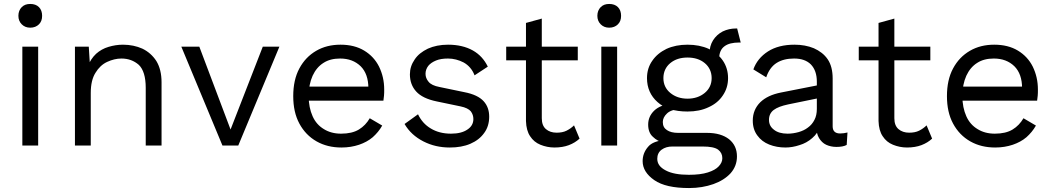

<svg xmlns="http://www.w3.org/2000/svg" viewBox="-20 -736 5328 971"><path d="M133 -596C151 -596 166 -602 177 -613C188 -624 193 -638 193 -656C193 -674 188 -689 177 -700C166 -711 151 -716 133 -716C115 -716 101 -711 90 -700C79 -689 73 -674 73 -656C73 -638 79 -624 90 -613C101 -602 115 -596 133 -596ZM93 -500V0H173V-500Z M439 0V-266C439 -309 447 -343 463 -368C478 -393 498 -412 522 -423C546 -434 570 -440 594 -440C629 -440 658 -429 682 -408C705 -386 717 -347 717 -292V0H797V-320C797 -363 788 -399 771 -427C753 -455 729 -476 700 -490C671 -503 638 -510 602 -510C577 -510 552 -506 529 -499C505 -492 484 -480 466 -464C448 -447 434 -426 423 -399L436 -388L429 -500H359V0Z M1146 -81 988 -500H897L1105 0H1185L1393 -500H1309Z M1707 10C1740 10 1769 5 1796 -4C1822 -13 1845 -25 1865 -42C1884 -59 1900 -78 1913 -101L1850 -138C1836 -114 1818 -95 1795 -81C1772 -67 1742 -60 1705 -60C1671 -60 1642 -68 1618 -83C1593 -98 1574 -119 1561 -148C1548 -177 1541 -211 1541 -250C1541 -290 1548 -324 1561 -353C1574 -381 1592 -403 1616 -418C1639 -433 1667 -440 1700 -440C1743 -440 1777 -427 1804 -401C1830 -375 1843 -338 1843 -290L1884 -298H1515V-227H1919C1920 -234 1921 -243 1922 -252C1923 -261 1923 -272 1923 -283C1923 -326 1914 -364 1897 -399C1880 -433 1855 -460 1822 -480C1789 -500 1749 -510 1702 -510C1656 -510 1615 -500 1579 -479C1543 -458 1515 -429 1494 -390C1473 -351 1463 -304 1463 -250C1463 -196 1473 -150 1494 -111C1515 -72 1544 -42 1581 -21C1618 0 1660 10 1707 10Z M2255 10C2294 10 2329 4 2359 -9C2389 -22 2412 -40 2429 -64C2446 -87 2454 -115 2454 -146C2454 -177 2445 -203 2426 -224C2407 -245 2375 -261 2328 -270L2203 -296C2176 -301 2157 -310 2147 -323C2137 -335 2132 -348 2132 -363C2132 -378 2137 -391 2146 -403C2155 -414 2168 -423 2185 -430C2202 -437 2222 -440 2246 -440C2273 -440 2300 -433 2325 -420C2350 -406 2369 -384 2380 -355L2447 -399C2430 -434 2405 -462 2371 -481C2337 -500 2295 -510 2246 -510C2207 -510 2173 -503 2144 -490C2115 -476 2092 -458 2077 -435C2061 -412 2053 -387 2053 -360C2053 -325 2064 -296 2085 -273C2106 -250 2140 -233 2189 -223L2309 -198C2334 -193 2352 -184 2361 -173C2370 -161 2374 -148 2374 -134C2374 -112 2364 -94 2344 -81C2324 -67 2296 -60 2261 -60C2221 -60 2187 -69 2159 -86C2130 -103 2109 -127 2094 -158L2026 -109C2048 -71 2080 -42 2121 -21C2162 0 2206 10 2255 10Z M2640 -620V-124C2641 -92 2648 -66 2661 -47C2674 -27 2691 -13 2713 -4C2735 5 2759 10 2784 10C2811 10 2836 6 2857 -2C2878 -10 2896 -21 2911 -35L2883 -102C2872 -91 2859 -82 2845 -75C2831 -68 2814 -65 2795 -65C2773 -65 2755 -71 2741 -83C2727 -95 2720 -113 2720 -138V-642ZM2540 -500V-431H2902V-500Z M3061 -596C3079 -596 3094 -602 3105 -613C3116 -624 3121 -638 3121 -656C3121 -674 3116 -689 3105 -700C3094 -711 3079 -716 3061 -716C3043 -716 3029 -711 3018 -700C3007 -689 3001 -674 3001 -656C3001 -638 3007 -624 3018 -613C3029 -602 3043 -596 3061 -596ZM3021 -500V0H3101V-500Z M3708 -592H3706H3703C3678 -592 3656 -587 3635 -577C3614 -566 3598 -551 3586 -532C3574 -513 3568 -490 3568 -464L3617 -439C3617 -468 3626 -489 3644 -502C3661 -515 3686 -521 3719 -521H3723H3726L3708 -592ZM3410 -64C3385 -64 3366 -69 3353 -78C3339 -87 3332 -100 3332 -119C3332 -134 3339 -149 3353 -162C3366 -175 3389 -183 3422 -186H3432L3379 -213C3339 -208 3309 -196 3289 -177C3268 -157 3258 -133 3258 -106C3258 -79 3266 -58 3282 -44C3297 -29 3316 -19 3339 -13L3346 -28C3304 -25 3274 -14 3257 7C3239 28 3230 52 3230 79C3230 116 3250 148 3289 175C3328 202 3386 215 3465 215C3510 215 3551 208 3588 195C3624 182 3653 164 3675 140C3696 116 3707 88 3707 55C3707 19 3694 -10 3667 -32C3640 -53 3603 -64 3556 -64ZM3464 148C3414 148 3375 141 3347 126C3318 111 3304 92 3304 67C3304 48 3311 32 3326 21C3341 10 3359 5 3380 5H3534C3571 5 3597 10 3612 21C3626 32 3633 46 3633 64C3633 79 3627 92 3615 105C3603 118 3585 128 3560 136C3535 144 3503 148 3464 148ZM3457 -510C3417 -510 3382 -503 3351 -489C3320 -474 3296 -454 3279 -429C3261 -404 3252 -374 3252 -341C3252 -292 3270 -251 3305 -220C3340 -188 3391 -172 3457 -172C3497 -172 3533 -179 3564 -194C3595 -208 3619 -228 3636 -254C3653 -279 3662 -308 3662 -341C3662 -374 3653 -404 3636 -429C3619 -454 3595 -474 3564 -489C3533 -503 3497 -510 3457 -510ZM3457 -445C3492 -445 3521 -436 3544 -417C3567 -398 3579 -372 3579 -341C3579 -310 3567 -285 3544 -266C3521 -247 3492 -237 3457 -237C3422 -237 3393 -247 3370 -266C3347 -285 3335 -310 3335 -341C3335 -372 3347 -398 3370 -417C3393 -436 3422 -445 3457 -445Z M4111 -185C4111 -164 4107 -145 4099 -130C4091 -114 4080 -101 4066 -91C4052 -80 4036 -73 4019 -68C4001 -63 3982 -60 3963 -60C3933 -60 3910 -67 3894 -80C3877 -93 3869 -109 3869 -130C3869 -151 3877 -168 3893 -180C3909 -192 3933 -201 3966 -208L4127 -241V-307L3929 -268C3884 -259 3850 -243 3825 -219C3800 -194 3787 -163 3787 -126C3787 -96 3795 -71 3810 -51C3825 -30 3845 -15 3870 -5C3895 5 3923 10 3952 10C3975 10 3999 6 4023 -2C4047 -9 4069 -21 4088 -38C4107 -54 4121 -75 4129 -101L4109 -104V-94C4109 -71 4113 -53 4122 -38C4131 -23 4143 -11 4158 -4C4173 3 4191 7 4210 7C4231 7 4249 4 4262 -3L4266 -66C4254 -63 4242 -61 4229 -61C4204 -61 4191 -73 4191 -97V-339C4191 -378 4183 -411 4166 -436C4149 -461 4125 -479 4096 -492C4067 -504 4034 -510 3998 -510C3945 -510 3900 -499 3864 -476C3828 -453 3803 -422 3790 -385L3855 -345C3866 -378 3884 -403 3908 -418C3932 -433 3961 -440 3996 -440C4033 -440 4061 -430 4081 -410C4101 -389 4111 -360 4111 -323Z M4423 -620V-124C4424 -92 4431 -66 4444 -47C4457 -27 4474 -13 4496 -4C4518 5 4542 10 4567 10C4594 10 4619 6 4640 -2C4661 -10 4679 -21 4694 -35L4666 -102C4655 -91 4642 -82 4628 -75C4614 -68 4597 -65 4578 -65C4556 -65 4538 -71 4524 -83C4510 -95 4503 -113 4503 -138V-642ZM4323 -500V-431H4685V-500Z M5013 10C5046 10 5075 5 5102 -4C5128 -13 5151 -25 5171 -42C5190 -59 5206 -78 5219 -101L5156 -138C5142 -114 5124 -95 5101 -81C5078 -67 5048 -60 5011 -60C4977 -60 4948 -68 4924 -83C4899 -98 4880 -119 4867 -148C4854 -177 4847 -211 4847 -250C4847 -290 4854 -324 4867 -353C4880 -381 4898 -403 4922 -418C4945 -433 4973 -440 5006 -440C5049 -440 5083 -427 5110 -401C5136 -375 5149 -338 5149 -290L5190 -298H4821V-227H5225C5226 -234 5227 -243 5228 -252C5229 -261 5229 -272 5229 -283C5229 -326 5220 -364 5203 -399C5186 -433 5161 -460 5128 -480C5095 -500 5055 -510 5008 -510C4962 -510 4921 -500 4885 -479C4849 -458 4821 -429 4800 -390C4779 -351 4769 -304 4769 -250C4769 -196 4779 -150 4800 -111C4821 -72 4850 -42 4887 -21C4924 0 4966 10 5013 10Z"/></svg>

Font: WorkSans-Regular
Style: Regular
Weight: 500
Designer: Wei Huang
Foundry: Wei Huang
Version: ""